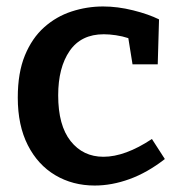

<svg xmlns="http://www.w3.org/2000/svg" viewBox="-20 -563 555 594"><path d="M273 11Q205 11 151 -21Q97 -53 66 -114Q35 -175 35 -261Q35 -338 57 -391.5Q79 -445 116.5 -478.5Q154 -512 201.5 -527.5Q249 -543 299 -543Q344 -543 392 -531Q440 -519 472 -503L468 -364H390L377 -445Q359 -451 338.5 -454Q318 -457 301 -457Q231 -457 195.5 -405.5Q160 -354 160 -268Q160 -175 198.5 -126.5Q237 -78 300 -78Q367 -78 450 -133L490 -71Q436 -29 381 -9Q326 11 273 11Z"/></svg>

Font: Bitter SemiBold
Style: Regular
Weight: 600
Designer: Sol Matas, and Bitter project Authors
Foundry: Sol Matas
Version: Version 2.001